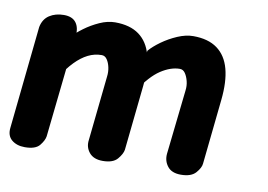

<svg xmlns="http://www.w3.org/2000/svg" viewBox="-55 -502 813 583"><g transform="rotate(10 351.0 -210.5)"><path d="M52 0Q27 0 11.5 -13Q-4 -26 -1 -51L32 -367Q37 -392 55.5 -404Q74 -416 100 -416Q126 -416 137.5 -400.5Q149 -385 146 -359L112 -44Q110 -31 97.5 -15.5Q85 0 52 0ZM292 0Q264 0 250.5 -16.5Q237 -33 240 -55L261 -254Q263 -269 260 -283Q257 -297 250.5 -306.5Q244 -316 234 -316Q212 -316 192 -306Q172 -296 153 -276.5Q134 -257 115 -227L129 -353Q143 -368 164 -383.5Q185 -399 209.5 -410Q234 -421 257 -421Q303 -421 331 -400.5Q359 -380 369.5 -341Q380 -302 374 -245L353 -45Q351 -32 337.5 -16Q324 0 292 0ZM533 0Q505 0 492 -16.5Q479 -33 481 -55L503 -254Q505 -269 501.5 -283Q498 -297 491.5 -306.5Q485 -316 475 -316Q447 -316 416.5 -296Q386 -276 354 -227L368 -353Q381 -368 402.5 -383.5Q424 -399 449.5 -410Q475 -421 498 -421Q544 -421 572 -400.5Q600 -380 610.5 -341Q621 -302 615 -245L594 -45Q593 -32 579 -16Q565 0 533 0Z"/></g></svg>

Font: Edu NSW ACT Foundation
Style: Bold
Weight: 700
Version: Version 1.003